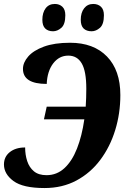

<svg xmlns="http://www.w3.org/2000/svg" viewBox="-20 -940 643 970"><path d="M205 10Q96 10 48 -25.5Q0 -61 0 -109Q0 -148 29.5 -171.5Q59 -195 107 -195Q107 -158 117.5 -126Q128 -94 151.5 -74.5Q175 -55 215 -55Q267 -55 305.5 -90.5Q344 -126 369 -189.5Q394 -253 406 -337H202L216 -401H413Q416 -445 416 -492Q416 -580 393 -619.5Q370 -659 325 -659Q279 -659 249 -620Q219 -581 216 -516Q96 -516 96 -592Q96 -624 122.5 -654.5Q149 -685 202 -704.5Q255 -724 334 -724Q453 -724 520.5 -654.5Q588 -585 588 -460Q588 -367 562 -282.5Q536 -198 486.5 -132Q437 -66 366 -28Q295 10 205 10ZM443 -782Q417 -782 402.5 -796Q388 -810 388 -840Q388 -876 405 -898Q422 -920 451 -920Q475 -920 490 -906Q505 -892 505 -863Q505 -817 485 -799.5Q465 -782 443 -782ZM248 -782Q223 -782 208.5 -796Q194 -810 194 -840Q194 -876 210.5 -898Q227 -920 257 -920Q280 -920 295 -906Q310 -892 310 -863Q310 -817 290 -799.5Q270 -782 248 -782Z"/></svg>

Font: Noto Serif Condensed ExtraBold
Style: Italic
Weight: 800
Width: 3
Italic angle: -12°
Designer: Monotype Design Team
Foundry: Monotype Imaging Inc.
Version: Version 2.014; ttfautohint (v1.8.4.7-5d5b)